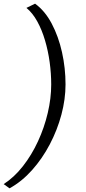

<svg xmlns="http://www.w3.org/2000/svg" viewBox="-29 -873 471 1046"><path d="M23 153 -9 130Q48.5 93 96 32.2Q143.5 -28.5 178 -103.2Q212.5 -178 231.2 -257.8Q250 -337.5 250 -413Q250 -473 241.5 -534.8Q233 -596.5 216.2 -653.2Q199.5 -710 174.2 -756Q149 -802 115 -830L162 -853Q215.5 -814.5 252.5 -744.8Q289.5 -675 308.8 -588.5Q328 -502 328 -413Q328 -332.5 305.5 -248.2Q283 -164 242.2 -86.5Q201.5 -9 145.8 53.5Q90 116 23 153Z"/></svg>

Font: Merriweather Sans Variable Regular
Style: Italic
Weight: 300
Italic angle: -8°
Designer: Eben Sorkin
Foundry: Eben Sorkin
Version: Version 2.001